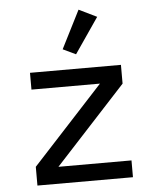

<svg xmlns="http://www.w3.org/2000/svg" viewBox="-55 -830 709 877"><g transform="rotate(-5 300.0 -392.0)"><path d="M420 -744 309 -582 250 -610 338 -784ZM519 0H81V-86L406 -439H92V-516H509V-430L184 -77H519Z"/></g></svg>

Font: IBM Plex Mono Text
Style: Regular
Weight: 450
Designer: Mike Abbink, Paul van der Laan, Pieter van Rosmalen
Foundry: Bold Monday
Version: Version 2.000